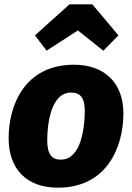

<svg xmlns="http://www.w3.org/2000/svg" viewBox="-20 -851 613 890"><path d="M196 -616 341 -710 459 -616 529 -687 408 -831H302L142 -687ZM248 19C477 19 551 -170 552 -323C553 -463 468 -551 323 -551C95 -551 20 -364 20 -210C20 -67 104 19 248 19ZM262 -111C219 -111 199 -137 199 -200C199 -275 215 -422 310 -422C353 -422 374 -396 373 -333C372 -258 356 -111 262 -111Z"/></svg>

Font: Fira Sans ExtraBold
Style: Italic
Weight: 800
Italic angle: -8°
Designer: bBox Type GmbH & Carrois Corporate GbR & Edenspiekermann AG
Foundry: bBox Type GmbH & Carrois Corporate GbR & Edenspiekermann AG
Version: Version 4.301;PS 004.301;hotconv 1.0.88;makeotf.lib2.5.64775